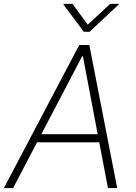

<svg xmlns="http://www.w3.org/2000/svg" viewBox="-35 -956 692 976"><path d="M31.6 0H-15.3L367.9 -727.3H419L560.7 0H513.8L469.5 -232.6H153.4ZM175.1 -273.8H461.6L386.4 -670.1H382.5ZM333.5 -936.4 411.2 -830.6 524.9 -936.4H569.2L568.2 -932.9L420.5 -794.4H391L287.6 -932.9L289.1 -936.4Z"/></svg>

Font: Inter Extra Light  BETA
Style: Italic
Weight: 200
Italic angle: 9.39999°
Designer: Rasmus Andersson
Foundry: rsms
Version: Version 3.011;git-f93a4a705